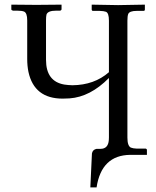

<svg xmlns="http://www.w3.org/2000/svg" viewBox="-20 -666 674 827"><path d="M528.8 -73.2Q528.8 -37.6 543.5 -30.3Q553.2 -26.4 568.8 -25.9H607.9Q612.3 -24.4 612.8 -21V1H541Q417 2.4 396 141.1H369.1L376 -4.9Q378.9 -21.5 396 -24.9H413.1Q445.8 -24.9 448.7 -62.5Q449.2 -68.4 449.2 -74.2V-330.1Q368.7 -248.5 279.3 -242.2Q265.6 -241.2 250 -241.2Q127.4 -241.2 102.5 -356.4Q97.2 -382.3 97.2 -412.1V-578.1Q97.2 -610.4 83.5 -616.2Q73.7 -620.1 53.2 -620.1H36.1Q29.8 -621.6 28.8 -625V-646L137.2 -645L245.1 -646V-625Q243.2 -620.6 238.8 -620.1H222.2Q185.5 -620.1 180.2 -603Q178.2 -594.7 178.2 -578.1V-408.2Q178.2 -315.4 256.8 -301.8Q272.9 -299.3 292 -298.8Q386.2 -299.8 449.2 -355V-577.1Q449.2 -609.9 436.5 -615.2Q427.2 -618.7 409.2 -619.1H378.9Q375.5 -620.6 375 -624V-646L488.8 -644L604 -646V-625Q604 -619.1 598.1 -619.1H568.8Q537.6 -619.1 532.2 -605.5Q528.8 -596.2 528.8 -577.1Z"/></svg>

Font: Linux Biolinum Capitals O
Style: Small Caps
Weight: 400
Designer: Philipp H. Poll
Foundry: Philipp H. Poll
Version: Version 1.0.4